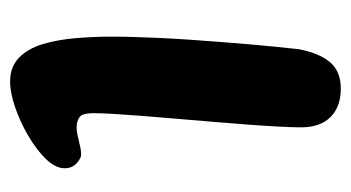

<svg xmlns="http://www.w3.org/2000/svg" viewBox="-177 -484 694 380"><g transform="rotate(-90 170.0 -294.0)"><path d="M184.5 33.5Q148.5 33.5 128.2 13Q108 -7.5 108 -44.5Q108 -63 109.5 -90.5Q111 -118 113.5 -151.5Q116 -185 119 -220.8Q122 -256.5 125 -291.8Q128 -327 130.5 -358.8Q133 -390.5 134.5 -415.5Q136 -440.5 136 -455Q136 -471.5 132.5 -478.5Q129 -485.5 117 -488.5Q106.5 -490.5 93.8 -487.8Q81 -485 69.2 -482.2Q57.5 -479.5 49.5 -481Q38 -486.5 32.5 -494.2Q27 -502 27 -513Q27 -531 45 -549.8Q63 -568.5 90.8 -584.8Q118.5 -601 147.5 -611Q176.5 -621 198.5 -621Q228 -621 246 -603.2Q264 -585.5 272.8 -556Q281.5 -526.5 284.5 -491Q287.5 -455.5 287.5 -420Q287.5 -400 286.8 -375.5Q286 -351 284.8 -323.2Q283.5 -295.5 281.5 -266.5Q279.5 -237.5 277.2 -207.8Q275 -178 272.5 -149.8Q270 -121.5 267.5 -95.8Q265 -70 262.5 -48.5Q254 -7 236 13.2Q218 33.5 184.5 33.5Z"/></g></svg>

Font: Gluten Medium
Style: Regular
Weight: 500
Designer: Tyler Finck
Foundry: Etcetera Type Company
Version: Version 1.300